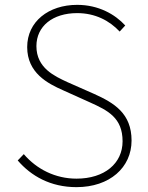

<svg xmlns="http://www.w3.org/2000/svg" viewBox="-20 -758 609 791"><path d="M295 13C432 13 522 -68 522 -179C522 -291 450 -334 368 -371L257 -420C206 -444 130 -477 130 -568C130 -650 197 -704 298 -704C372 -704 431 -673 473 -628L496 -653C454 -699 386 -738 298 -738C180 -738 92 -669 92 -564C92 -457 177 -414 240 -386L351 -336C424 -303 485 -273 485 -176C485 -85 411 -22 295 -22C208 -22 131 -61 78 -123L53 -97C108 -33 188 13 295 13Z"/></svg>

Font: Kinto Sans Thin
Style: Regular
Weight: 100
Designer: Authors: Ryoko NISHIZUKA  (kana & ideographs); Paul D. Hunt (Latin, Greek & Cyrillic); Wenlong ZHANG  (bopomofo); Sandol
Foundry: Adobe Systems Incorporated, ookami Inc.
Version: Version 0.001